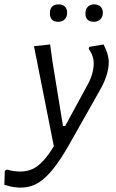

<svg xmlns="http://www.w3.org/2000/svg" viewBox="-98 -667 530 881"><path d="M172 -647Q190 -647 200 -636.5Q210 -626 210 -609Q210 -590 199 -578.5Q188 -567 169 -567Q131 -567 131 -606Q131 -647 172 -647ZM334 -647Q353 -647 363.5 -636.5Q374 -626 374 -609Q374 -590 362.5 -578.5Q351 -567 333 -567Q294 -567 294 -606Q294 -625 305 -636Q316 -647 334 -647ZM132 -463 143 -383 191 -89H201L299 -269Q332 -326 332 -377Q332 -411 309 -443L312 -452L377 -463Q401 -419 401 -382Q401 -325 361 -254L219 -3Q143 132 78.5 171.5Q14 211 -78 181L-76 117L-67 111Q6 131 53.5 107.5Q101 84 149 4L58 -455Z"/></svg>

Font: Alegreya Sans
Style: Italic
Weight: 400
Italic angle: -7°
Designer: Juan Pablo del Peral
Foundry: Huerta Tipografica
Version: Version 2.007